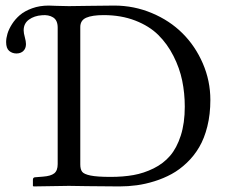

<svg xmlns="http://www.w3.org/2000/svg" viewBox="-20 -667 818 689"><path d="M268.1 -77.1Q268.1 -59.6 274.7 -50.8Q281.2 -42 304.9 -37.1Q328.6 -32.2 377 -32.2Q421.9 -32.2 459 -38.8Q496.1 -45.4 531.2 -62.7Q566.4 -80.1 590.3 -107.9Q614.3 -135.7 628.7 -180.4Q643.1 -225.1 643.1 -284.2Q643.1 -332.5 633.8 -377.7Q624.5 -422.9 602.5 -466.1Q580.6 -509.3 548.1 -541.5Q515.6 -573.7 465.1 -593.3Q414.6 -612.8 352.1 -612.8Q311 -612.8 289.6 -603.5Q268.1 -594.2 268.1 -569.8ZM98.1 -22Q98.1 -29.8 105 -30.8L134.8 -33.2Q162.1 -35.2 174.6 -44.9Q187 -54.7 187 -78.1V-567.9Q187 -594.2 170.7 -604.5Q154.3 -614.7 130.4 -612.3Q103 -610.4 84 -596.7Q64.9 -583 64.9 -558.1Q64.9 -548.3 69.1 -533.4Q73.2 -518.6 73.2 -508.8Q73.2 -493.2 63.7 -484.1Q54.2 -475.1 39.1 -475.1Q23.9 -475.1 12.9 -484.4Q2 -493.7 2 -516.1Q2 -529.8 6.8 -546.1Q11.7 -562.5 23.2 -580.6Q34.7 -598.6 51.5 -613Q68.4 -627.4 95.2 -637.2Q122.1 -647 154.8 -647Q159.2 -647 182.6 -646Q206.1 -645 227.1 -645Q244.1 -645 299.6 -646Q355 -647 390.1 -647Q460.9 -647 524.9 -620.1Q588.9 -593.3 634.8 -547.6Q680.7 -502 707.8 -439.5Q734.9 -377 734.9 -308.1Q734.9 -256.8 724.1 -213.6Q713.4 -170.4 694.8 -138.9Q676.3 -107.4 650.4 -82.8Q624.5 -58.1 595.9 -42.5Q567.4 -26.9 534.4 -16.6Q501.5 -6.3 470.7 -2.2Q439.9 2 408.2 2Q348.6 2 293.7 1Q238.8 0 227.1 0Q193.8 0 100.1 2L98.1 0Z"/></svg>

Font: Linux Libertine G
Style: Regular
Weight: 400
Designer: Philipp H. Poll
Foundry: Philipp H. Poll
Version: Version 4.7.5